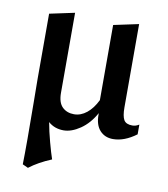

<svg xmlns="http://www.w3.org/2000/svg" viewBox="-78 -551 712 815"><g transform="rotate(10 277.5 -143.5)"><path d="M531 -65V-23Q480 15 431 15Q396 15 374.5 -8.5Q353 -32 353 -76V-83Q327 -36 289.5 -10.5Q252 15 218 15Q179 15 152 -9Q159 30 171 74.5Q183 119 192 145Q136 168 97 198L73 187Q74 149 74 78L73 -79Q72 -117 72 -179V-462L180 -485V-140Q180 -98 199.5 -79Q219 -60 250 -60Q279 -60 304.5 -80.5Q330 -101 348 -138V-462L456 -485V-126Q456 -88 465.5 -72Q475 -56 502 -56Q517 -56 531 -65Z"/></g></svg>

Font: Gupter
Style: Bold
Weight: 700
Designer: Octavio Pardo
Version: Version 1.000